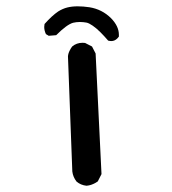

<svg xmlns="http://www.w3.org/2000/svg" viewBox="-20 -577 540 604"><path d="M239.7 -442.4Q243.2 -442.4 247.6 -441.9L269.5 -430.7L280.8 -408.7L299.3 -29.3L287.6 -6.3Q279.8 -1 275.1 1Q270.5 2.9 268.1 3.9Q265.6 4.9 263.2 5.4Q257.8 6.8 252 7.3Q233.9 5.4 220.7 -5.9Q209.5 -20.5 207.5 -37.6Q207.5 -38.1 193.8 -399.4Q194.3 -408.7 199.7 -418.9Q202.6 -424.8 207 -430.7Q220.7 -442.4 239.7 -442.4ZM252 -505.9Q241.7 -507.8 231 -507.8Q220.2 -507.8 210 -505.4Q190.4 -500 156.7 -466.3L133.3 -464.4L124.5 -469.7Q119.1 -481 119.1 -492.2Q119.1 -496.1 120.1 -501.5Q143.6 -527.8 163.1 -541Q177.2 -549.8 191.9 -553.5Q206.5 -557.1 224.1 -557.1Q241.7 -557.1 261.2 -554.2Q300.8 -547.9 329.1 -520Q354 -494.6 354 -467.8Q354 -465.8 354 -461.9Q351.1 -458 349.1 -456.1Q340.8 -447.8 330.1 -447.8Q326.2 -447.8 320.3 -449.2Q307.6 -463.9 295.4 -476.1Q283.2 -488.3 271.5 -496.3Q259.8 -504.4 252 -505.9Z"/></svg>

Font: Bakudai
Style: Medium
Weight: 500
Version: Version 1.48